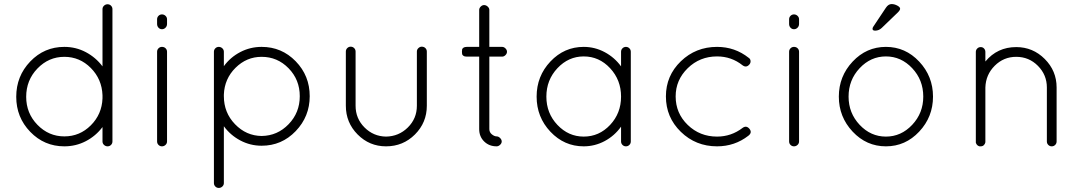

<svg xmlns="http://www.w3.org/2000/svg" viewBox="-20 -721 5348 946"><path d="M485 -24V-95Q452 -51 403 -25.5Q354 0 297 0Q198 0 129 -71.5Q60 -143 60 -244Q60 -346 129 -418Q198 -490 297 -490Q354 -490 403 -464Q452 -438 485 -394V-676Q485 -686 492.5 -693Q500 -700 510 -700Q520 -700 527 -693Q534 -686 534 -676V-254V-244V-24Q534 -14 527 -7Q520 0 510 0Q500 0 492.5 -7Q485 -14 485 -24ZM297 -49Q373 -49 427.5 -103.5Q482 -158 485 -236V-252Q482 -331 427.5 -386Q373 -441 297 -441Q220 -441 164.5 -383.5Q109 -326 109 -244Q109 -163 164.5 -106Q220 -49 297 -49Z M754 -24V-466Q754 -476 761 -483Q768 -490 778 -490Q789 -490 796 -483Q803 -476 803 -466V-24Q803 -14 795.5 -7Q788 0 778 0Q768 0 761 -7Q754 -14 754 -24ZM754 -603V-626Q754 -636 761 -643Q768 -650 778 -650Q788 -650 795.5 -643Q803 -636 803 -626V-603Q803 -592 795.5 -584.5Q788 -577 778 -577Q768 -577 761 -584.5Q754 -592 754 -603Z M1034 181V-237V-247V-257V-466Q1034 -476 1041 -483Q1048 -490 1058 -490Q1068 -490 1075.5 -483Q1083 -476 1083 -466V-395Q1115 -439 1164 -464.5Q1213 -490 1269 -490Q1368 -490 1437 -419Q1506 -348 1506 -247Q1506 -147 1437 -75Q1368 -3 1269 -3Q1213 -3 1164 -29Q1115 -55 1083 -99V181Q1083 191 1075.5 198Q1068 205 1058 205Q1048 205 1041 198Q1034 191 1034 181ZM1083 -255V-247Q1083 -166 1138 -109Q1193 -52 1269 -51Q1347 -52 1402 -109Q1457 -166 1457 -247Q1457 -328 1402 -384.5Q1347 -441 1269 -441Q1195 -441 1140.5 -387Q1086 -333 1083 -255Z M1684 -200V-467Q1684 -477 1691 -484Q1698 -491 1708 -491Q1718 -491 1725 -484Q1732 -477 1732 -467V-200Q1732 -137 1776 -93Q1820 -49 1882 -48Q1945 -49 1989.5 -93Q2034 -137 2034 -200V-467Q2034 -477 2041.5 -484Q2049 -491 2058 -491Q2069 -491 2076 -484Q2083 -477 2083 -467V-200Q2083 -117 2024.5 -58.5Q1966 0 1882 0Q1800 0 1742 -58.5Q1684 -117 1684 -200Z M2454 -490Q2463 -490 2470.5 -482.5Q2478 -475 2478 -466Q2478 -457 2470.5 -449.5Q2463 -442 2454 -442H2391V-85Q2391 -69 2403.5 -59Q2416 -49 2427 -49Q2436 -49 2444 -41Q2452 -33 2452 -24Q2452 -15 2444 -7.5Q2436 0 2427 0Q2390 0 2365.5 -24Q2341 -48 2341 -85V-442H2280Q2269 -442 2263.5 -446Q2258 -450 2257 -454Q2256 -458 2256 -466Q2256 -474 2257 -478Q2258 -482 2263.5 -486Q2269 -490 2280 -490H2341V-672Q2341 -681 2348.5 -688.5Q2356 -696 2365 -696Q2375 -696 2383 -688.5Q2391 -681 2391 -672V-490Z M3088 -466V-24Q3088 -14 3081 -7Q3074 0 3064 0Q3054 0 3047 -7Q3040 -14 3040 -24V-97Q3008 -52 2959.5 -26Q2911 0 2856 0Q2760 0 2692 -72Q2624 -144 2624 -245Q2624 -346 2692 -418Q2760 -490 2856 -490Q2911 -490 2959.5 -464Q3008 -438 3040 -394V-466Q3040 -476 3047 -483Q3054 -490 3064 -490Q3074 -490 3081 -483Q3088 -476 3088 -466ZM2856 -48Q2932 -48 2986 -105.5Q3040 -163 3040 -245Q3040 -327 2986 -385Q2932 -443 2856 -443Q2781 -443 2726.5 -385Q2672 -327 2672 -245Q2672 -163 2726.5 -105.5Q2781 -48 2856 -48Z M3513 0Q3408 0 3334.5 -71.5Q3261 -143 3261 -246Q3261 -348 3334.5 -419Q3408 -490 3513 -490Q3601 -490 3669 -436Q3677 -431 3678 -421Q3679 -411 3672 -403Q3657 -386 3639 -399Q3584 -443 3513 -443Q3428 -443 3368.5 -385Q3309 -327 3309 -246Q3309 -163 3368.5 -105.5Q3428 -48 3513 -48Q3583 -48 3639 -91Q3657 -104 3672 -87Q3688 -68 3667 -52Q3600 0 3513 0Z M3868 -24V-466Q3868 -476 3875 -483Q3882 -490 3892 -490Q3903 -490 3910 -483Q3917 -476 3917 -466V-24Q3917 -14 3909.5 -7Q3902 0 3892 0Q3882 0 3875 -7Q3868 -14 3868 -24ZM3868 -603V-626Q3868 -636 3875 -643Q3882 -650 3892 -650Q3902 -650 3909.5 -643Q3917 -636 3917 -626V-603Q3917 -592 3909.5 -584.5Q3902 -577 3892 -577Q3882 -577 3875 -584.5Q3868 -592 3868 -603Z M4181 -417.5Q4113 -345 4113 -245Q4113 -145 4181 -72.5Q4249 0 4345 0Q4441 0 4509 -72.5Q4577 -145 4577 -245Q4577 -345 4509 -417.5Q4441 -490 4345 -490Q4249 -490 4181 -417.5ZM4161 -245Q4161 -327 4215.5 -385Q4270 -443 4345 -443Q4420 -443 4474.5 -385Q4529 -327 4529 -245Q4529 -164 4474.5 -106Q4420 -48 4345 -48Q4270 -48 4215.5 -106Q4161 -164 4161 -245ZM4292 -570Q4279 -570 4279 -579Q4279 -584 4283 -590L4345 -683Q4357 -701 4373 -701Q4387 -701 4401 -693.5Q4415 -686 4415 -678Q4415 -671 4404 -660L4324 -583Q4310 -570 4292 -570Z M5138 -24V-290Q5138 -352 5094 -396.5Q5050 -441 4987 -441Q4925 -441 4881 -397Q4837 -353 4835 -290V-24V-20Q4833 -12 4830 -9Q4824 0 4812 0H4806Q4795 -3 4790 -13Q4789 -14 4789 -16L4788 -18V-24V-290V-298V-465Q4788 -475 4795 -482Q4802 -489 4812 -489Q4822 -489 4828.5 -482Q4835 -475 4835 -465V-418Q4894 -489 4987 -489Q5069 -489 5127.5 -430.5Q5186 -372 5186 -290V-24Q5186 -14 5179 -7Q5172 0 5162 0Q5152 0 5145 -7Q5138 -14 5138 -24Z"/></svg>

Font: Quicksand
Style: Regular
Weight: 400
Designer: Andrew Paglinawan
Foundry: Andrew Paglinawan
Version: 1.002